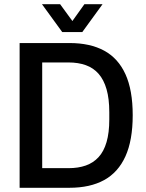

<svg xmlns="http://www.w3.org/2000/svg" viewBox="-20 -890 693 910"><path d="M73 0V-686H310Q407 -686 473.5 -650Q540 -614 574.5 -538.5Q609 -463 609 -344Q609 -225 574.5 -149Q540 -73 473.5 -36.5Q407 0 309 0ZM180 -93H305Q351 -93 386.5 -105.5Q422 -118 447 -145Q472 -172 485 -216.5Q498 -261 498 -324V-358Q498 -422 485 -467Q472 -512 447.5 -540Q423 -568 387 -581Q351 -594 305 -594H180ZM179 -870H265L346 -759L300 -758L380 -870H466L370 -738H275Z"/></svg>

Font: Archivo SemiCondensed Medium
Style: Regular
Weight: 500
Width: 4
Designer: Hector Gatti
Foundry: Omnibus-Type
Version: Version 2.001